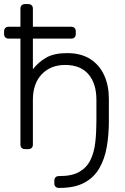

<svg xmlns="http://www.w3.org/2000/svg" viewBox="-20 -730 613 940"><path d="M268 190Q258 190 252 184Q246 178 246 168V154Q246 144 252 138Q258 132 268 132H272Q333 132 369 111Q405 90 423 53Q441 16 446.5 -33Q452 -82 452 -138V-241Q452 -321 413 -366.5Q374 -412 299 -412Q228 -412 184.5 -366.5Q141 -321 141 -241V-22Q141 -12 135 -6Q129 0 119 0H102Q92 0 86 -6Q80 -12 80 -22V-541H22Q12 -541 6 -547Q0 -553 0 -563V-577Q0 -587 6 -593Q12 -599 22 -599H80V-688Q80 -698 86 -704Q92 -710 102 -710H119Q129 -710 135 -704Q141 -698 141 -688V-599H329Q339 -599 345 -593Q351 -587 351 -577V-563Q351 -553 345 -547Q339 -541 329 -541H141V-391Q168 -426 206.5 -448Q245 -470 309 -470Q377 -470 422.5 -440.5Q468 -411 490.5 -360.5Q513 -310 513 -246V-138Q513 -69 502.5 -9.5Q492 50 465.5 95Q439 140 392 165Q345 190 272 190Z"/></svg>

Font: Rubik Light Light
Style: Regular
Weight: 300
Version: Version 2.101